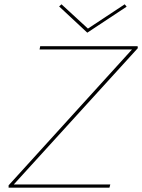

<svg xmlns="http://www.w3.org/2000/svg" viewBox="-20 -873 661 893"><path d="M569 -842 386 -721 255 -843 266 -853 389 -740 560 -853ZM621 -649 44 -15H493L489 0H20V-11L594 -643H164L167 -658H620Z"/></svg>

Font: EauTestText Thin
Style: Italic
Weight: 250
Italic angle: -12°
Designer: Christian Thalmann (Catharsis Fonts)
Version: Version 0.001;PS 000.001;hotconv 1.0.88;makeotf.lib2.5.64775